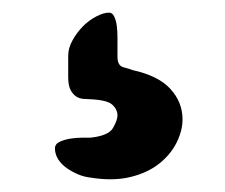

<svg xmlns="http://www.w3.org/2000/svg" viewBox="-20 -103 357 304"><path d="M88 -15Q88 -27 95 -39.5Q102 -52 111.5 -61.5Q121 -71 132.5 -77Q144 -83 153 -83Q158 -83 161 -76.5Q164 -70 165 -61.5Q166 -53 166 -44Q166 -35 166 -31V-13Q166 1 175.5 3.5Q185 6 190 8Q231 17 250 38Q269 59 269 86Q269 104 259.5 123Q250 142 231.5 156.5Q213 171 185.5 177.5Q158 184 122 178Q113 177 103.5 173Q94 169 85.5 163Q77 157 72 149Q67 141 67 132Q67 125 74.5 121.5Q82 118 91.5 116.5Q101 115 110 115Q119 115 123 115Q152 112 159 99.5Q166 87 166 80Q166 70 157.5 62.5Q149 55 120 54Q117 54 111.5 53.5Q106 53 101 50Q96 47 92 40Q88 33 88 19Z"/></svg>

Font: BM YEONSUNG
Style: Regular
Weight: 400
Designer: Bongjin Kim; Myungsoo Han; Jaehyun Keum; Jihee Min; Dokyung Lee; Chorong Kim; Jooyeon Kang; Sang-a Kim;
Foundry: Sandoll Communications Inc.
Version: Version 1.000;PS 1;hotconv 16.6.51;makeotf.lib2.5.65220